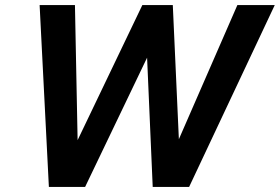

<svg xmlns="http://www.w3.org/2000/svg" viewBox="-20 -735 1100 755"><path d="M172.2 0 135.8 -715H274.7L286.5 -118.2H253.7L539.7 -715H659.5L686.5 -118.2H653.1L913.4 -715H1060.4L723.7 0H580.5L556.8 -544.9H576L314.7 0Z"/></svg>

Font: Wix Madefor Text
Style: Italic
Weight: 400
Italic angle: -12°
Designer: Dalton Maag Ltd
Foundry: Dalton Maag Ltd
Version: Version 3.100